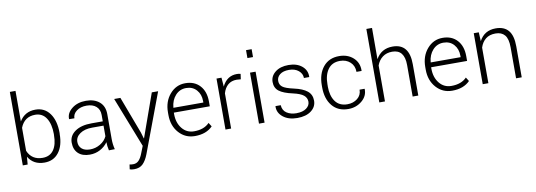

<svg xmlns="http://www.w3.org/2000/svg" viewBox="-65 -1118 4921 1764"><g transform="rotate(-10 2395.5 -236.5)"><path d="M259.8 -437.5Q159.2 -437.5 121.1 -340.3V-125.5Q159.2 -35.6 260.3 -35.6Q328.1 -35.6 363.3 -85.2Q398.4 -134.8 398.4 -223.6L398.9 -232.9Q398.9 -326.7 363 -382.1Q327.1 -437.5 259.8 -437.5ZM270 10.3Q167 10.3 119.1 -70.8L113.3 1H67.9V-684.6H120.6V-399.9Q170.9 -483.4 270 -483.4Q355.5 -483.4 404.1 -415.8Q452.6 -348.1 452.6 -232.9L451.7 -223.6Q451.7 -115.7 403.3 -52.7Q355 10.3 270 10.3Z M692.4 10.7Q623.5 10.7 585 -25.6Q546.4 -62 546.4 -126.7Q546.4 -191.4 603.3 -230.7Q660.2 -270 756.8 -270H861.8V-329.1Q861.8 -380.4 829.1 -409.2Q796.4 -438 739.5 -438Q682.6 -438 646.2 -410.6Q609.9 -383.3 609.9 -342.8L561.5 -343.3L560.5 -345.7Q558.1 -400.4 610.1 -441.7Q662.1 -482.9 741.2 -482.9Q820.3 -482.9 867.2 -442.4Q914.1 -401.9 914.1 -328.1V-94.2Q914.1 -44.9 926.3 1L871.1 2Q861.3 -41 861.3 -75.7Q833.5 -36.6 789.6 -12.9Q745.6 10.7 692.4 10.7ZM598.6 -124Q598.6 -84.5 625.5 -60.3Q652.3 -36.1 703.4 -36.1Q754.4 -36.1 798.1 -62.3Q841.8 -88.4 861.8 -130.9V-230H755.9Q685.1 -230 641.8 -200Q598.6 -169.9 598.6 -124Z M1070.3 213.4Q1044.4 213.4 1028.8 207L1035.2 163.1Q1049.8 166.5 1068.8 166.5Q1101.1 166.5 1122.1 144Q1143.1 121.6 1158.7 79.6L1184.1 15.1L1000.5 -454.1H1058.6L1189 -107.4L1205.6 -50.8H1208L1351.6 -454.1H1410.6L1204.1 97.2Q1182.6 153.3 1152.6 183.3Q1122.6 213.4 1070.3 213.4Z M1801.8 -293Q1801.8 -356.4 1765.1 -397.5Q1728.5 -438.5 1668.5 -438.5Q1608.4 -438.5 1568.6 -394.5Q1528.8 -350.6 1522.5 -282.2L1523.4 -279.8H1801.8ZM1673.3 10.3Q1583.5 10.3 1524.7 -55.7Q1465.8 -121.6 1465.8 -222.7V-247.1Q1465.8 -348.6 1523.9 -416Q1582 -483.4 1668 -483.4Q1753.9 -483.4 1804 -428.5Q1854 -373.5 1854 -280.3V-235.4H1518.6V-222.7Q1518.6 -140.6 1561.3 -87.4Q1604 -34.2 1673.3 -34.2Q1766.1 -34.2 1816.4 -86.9L1838.9 -50.8Q1779.3 10.3 1673.3 10.3Z M2011.7 0H1959V-475.6H2005.4L2011.7 -396.5V-391.1Q2056.6 -484.4 2149.9 -484.4Q2168 -484.4 2184.6 -479.5L2177.7 -430.2L2138.7 -433.1Q2090.3 -433.1 2058.1 -405.8Q2025.9 -378.4 2011.7 -328.1Z M2323.7 -475.6V0H2271.5V-475.6ZM2323.7 -685.5V-611.8H2271.5V-685.5Z M2630.9 -34.2V-34.7Q2687 -34.7 2720.5 -59.3Q2753.9 -84 2753.9 -119.9Q2753.9 -155.8 2725.3 -179.7Q2696.8 -203.6 2627.4 -219.2Q2539.6 -238.3 2500.2 -268.8Q2460.9 -299.3 2460.9 -354.5Q2460.9 -409.7 2507.3 -446.5Q2553.7 -483.4 2631.1 -483.4Q2708.5 -483.4 2755.6 -444.3Q2802.7 -405.3 2800.8 -343.8L2799.8 -341.3H2751Q2751 -381.8 2717 -410.2Q2683.1 -438.5 2628.2 -438.5Q2573.2 -438.5 2543.2 -414.8Q2513.2 -391.1 2513.2 -355.7Q2513.2 -320.3 2539.3 -299.6Q2565.4 -278.8 2645 -261.2Q2724.6 -243.7 2765.6 -210.7Q2806.6 -177.7 2806.6 -120.4Q2806.6 -63 2758.5 -26.4Q2710.4 10.3 2628.4 10.3Q2546.4 10.3 2496.1 -30Q2445.8 -70.3 2448.2 -129.4L2449.2 -132.3H2497.6Q2500.5 -83 2537.4 -58.6Q2574.2 -34.2 2630.9 -34.2Z M2953.6 -227.5H2953.1Q2953.1 -138.7 2991 -86.4Q3028.8 -34.2 3103.5 -34.2Q3158.2 -34.2 3197 -64.9Q3235.8 -95.7 3235.8 -147H3282.2L3283.2 -144.5Q3285.6 -79.6 3231.9 -34.7Q3178.2 10.3 3104 10.3Q3008.3 10.3 2954.6 -54.9Q2900.9 -120.1 2900.9 -227.5V-246.1Q2900.9 -352.5 2954.8 -418Q3008.8 -483.4 3103.5 -483.4Q3183.1 -483.4 3234.6 -436.8Q3286.1 -390.1 3284.2 -315.9L3283.2 -313H3236.3Q3236.3 -369.6 3198.7 -404.1Q3161.1 -438.5 3103.5 -438.5Q3029.8 -438.5 2991.7 -386Q2953.6 -333.5 2953.6 -246.1Z M3602.5 -484.4Q3757.8 -484.4 3757.8 -293V0H3705.1V-293.9Q3705.1 -438.5 3590.8 -438.5Q3537.6 -438.5 3501 -411.1Q3464.4 -383.8 3446.8 -335V0H3394V-685.5H3446.8L3446.3 -394Q3496.6 -484.4 3602.5 -484.4Z M4202.1 -293Q4202.1 -356.4 4165.5 -397.5Q4128.9 -438.5 4068.8 -438.5Q4008.8 -438.5 3969 -394.5Q3929.2 -350.6 3922.9 -282.2L3923.8 -279.8H4202.1ZM4073.7 10.3Q3983.9 10.3 3925 -55.7Q3866.2 -121.6 3866.2 -222.7V-247.1Q3866.2 -348.6 3924.3 -416Q3982.4 -483.4 4068.4 -483.4Q4154.3 -483.4 4204.3 -428.5Q4254.4 -373.5 4254.4 -280.3V-235.4H3918.9V-222.7Q3918.9 -140.6 3961.7 -87.4Q4004.4 -34.2 4073.7 -34.2Q4166.5 -34.2 4216.8 -86.9L4239.3 -50.8Q4179.7 10.3 4073.7 10.3Z M4358.9 -475.6H4405.8L4410.2 -392.6Q4458 -484.4 4564.5 -484.4Q4643.1 -484.4 4682.9 -436.8Q4722.7 -389.2 4722.7 -289.6V0H4669.9V-289.1Q4669.9 -368.7 4640.4 -403.6Q4610.8 -438.5 4554.7 -438.5Q4498.5 -438.5 4463.1 -410.4Q4427.7 -382.3 4411.6 -332V0H4358.9Z"/></g></svg>

Font: Yantramanav Light
Style: Regular
Weight: 300
Version: Version 1.001;PS 1.0;hotconv 1.0.72;makeotf.lib2.5.5900; ttf